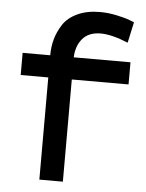

<svg xmlns="http://www.w3.org/2000/svg" viewBox="-54 -803 644 846"><g transform="rotate(5 268.5 -379.5)"><path d="M30 -550H152Q152 -588 161.5 -622Q171 -656 192 -688Q213 -720 255 -739.5Q297 -759 354 -759Q390 -759 428 -751Q466 -743 486 -735L507 -727L487 -635Q414 -665 366 -665Q313 -665 285.5 -633Q258 -601 256 -550H507V-452H256V0H152V-452H30Z"/></g></svg>

Font: Edgecutting Lite Sharp
Style: Medium
Weight: 500
Designer: RandomMaerks (Nguyen Gia Bao)
Version: Version 1.0